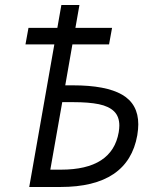

<svg xmlns="http://www.w3.org/2000/svg" viewBox="-20 -745 640 765"><path d="M196.5 -568H81.5L93.5 -634H208.5L224.5 -725H296.5L280.5 -634H426.5L414.5 -568H268.5L240 -405H270.5Q402 -405 466.5 -367.8Q531 -330.5 531 -249.5Q531 -231 527 -206Q490.5 0 221 0H96.5ZM453 -218Q455.5 -234 455.5 -244.5Q455.5 -280.5 434.8 -301Q414 -321.5 374 -329.8Q334 -338 271.5 -338H228L180.5 -69H223Q427 -69 453 -218Z"/></svg>

Font: JuliaMono
Style: Italic
Weight: 400
Italic angle: -9°
Monospace: yes
Designer: cormullion
Foundry: corm
Version: Version 0.057; ttfautohint (v1.8.4)